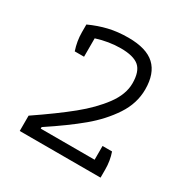

<svg xmlns="http://www.w3.org/2000/svg" viewBox="-141 -731 842 858"><g transform="rotate(30 280.5 -302.0)"><path d="M70 -79Q176 -151 245 -207Q314 -263 357 -321Q400 -379 400 -436Q400 -497 371.5 -521.5Q343 -546 277 -546Q216 -546 153 -526V-431H105Q90 -476 90 -521V-561Q136 -582 182 -593Q228 -604 283 -604Q376 -604 419.5 -563.5Q463 -523 463 -441Q463 -369 420.5 -304.5Q378 -240 312 -185Q246 -130 146 -64V-56H424V-127H473Q487 -87 487 -42V0H70Z"/></g></svg>

Font: Athiti
Style: Regular
Weight: 400
Designer: CadsonDemak Team
Foundry: CadsonDemak
Version: Version 1.033